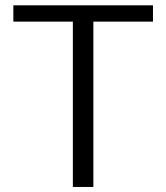

<svg xmlns="http://www.w3.org/2000/svg" viewBox="-20 -724 637 736"><path d="M31.2 -703.6V-641.1H259.3V-7.3H337.9V-641.1H566.4V-703.6Z"/></svg>

Font: Shabnam Light
Style: Regular
Weight: 300
Foundry: DejaVu fonts team - Redesigned by Saber Rastikerdar - Based on Vazir font
Version: Version 5.0.1